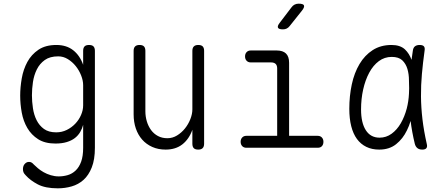

<svg xmlns="http://www.w3.org/2000/svg" viewBox="-20 -805 2440 1046"><path d="M433 -125Q428 -105 417 -86Q406 -67 388 -53Q370 -39 343.5 -31Q317 -23 282 -23Q225 -23 188 -46.5Q151 -70 129 -107.5Q107 -145 98.5 -191.5Q90 -238 90 -284Q90 -329 98.5 -378Q107 -427 129 -467.5Q151 -508 189.5 -534Q228 -560 287 -560Q342 -560 378.5 -531.5Q415 -503 433 -452V-528Q433 -544 440.5 -552Q448 -560 465 -560Q482 -560 489.5 -552Q497 -544 497 -528V0Q497 64 480 107Q463 150 435 175Q407 200 370.5 210.5Q334 221 295 221Q227 221 186 199.5Q145 178 120 150Q111 141 108 133.5Q105 126 105 116Q105 109 107 102Q109 95 113.5 89.5Q118 84 124 80.5Q130 77 138 77Q145 77 151 80Q157 83 165 92Q173 100 186.5 111.5Q200 123 217.5 133Q235 143 256.5 149.5Q278 156 300 156Q325 156 349 149Q373 142 392 124Q411 106 422 76Q433 46 433 0ZM286 -84Q317 -84 343.5 -97Q370 -110 390 -131Q410 -152 421.5 -178.5Q433 -205 433 -231V-341Q433 -366 422 -394Q411 -422 392.5 -445Q374 -468 349.5 -483Q325 -498 297 -498Q252 -498 224 -478Q196 -458 180.5 -426.5Q165 -395 159.5 -358Q154 -321 154 -286Q154 -251 159.5 -215Q165 -179 179.5 -150Q194 -121 219.5 -102.5Q245 -84 286 -84Z M1028 -209V-528Q1028 -544 1036 -552Q1044 -560 1060 -560Q1077 -560 1084.5 -552Q1092 -544 1092 -528V-22Q1092 -6 1084 2Q1076 10 1060 10Q1043 10 1035.5 2Q1028 -6 1028 -22V-98Q1010 -47 973.5 -18.5Q937 10 882 10Q842 10 809.5 -4.5Q777 -19 754.5 -44.5Q732 -70 720 -105Q708 -140 708 -182V-528Q708 -544 716 -552Q724 -560 740 -560Q757 -560 764.5 -552Q772 -544 772 -528V-199Q772 -170 780 -143.5Q788 -117 803 -96.5Q818 -76 840.5 -64Q863 -52 892 -52Q920 -52 944.5 -67Q969 -82 987.5 -105Q1006 -128 1017 -156Q1028 -184 1028 -209Z M1711 -65Q1725 -65 1733.5 -56Q1742 -47 1742 -32.5Q1742 -18 1734 -9Q1726 0 1711 0H1322Q1308 0 1299.5 -9Q1291 -18 1291 -32.5Q1291 -47 1299.5 -56Q1308 -65 1322 -65H1490V-432Q1490 -449 1481.5 -457Q1473 -465 1456 -465H1346Q1332 -465 1323.5 -474Q1315 -483 1315 -497.5Q1315 -512 1323.5 -521Q1332 -530 1346 -530H1487Q1521 -530 1538 -513.5Q1555 -497 1555 -463V-65ZM1521 -645Q1499 -645 1494.5 -654Q1490 -663 1504 -681L1568 -765Q1575 -775 1585 -780Q1595 -785 1607 -785Q1632 -785 1636 -775.5Q1640 -766 1625 -747L1558 -663Q1551 -654 1542 -649.5Q1533 -645 1521 -645Z M2046 10Q2006 10 1975.5 -5Q1945 -20 1924.5 -48Q1904 -76 1893.5 -117.5Q1883 -159 1883 -212Q1883 -282 1896.5 -345Q1910 -408 1938.5 -456Q1967 -504 2010.5 -532Q2054 -560 2113 -560Q2160 -560 2186 -536Q2210 -513 2222 -479Q2225 -503 2229 -528Q2231 -545 2240.5 -552.5Q2250 -560 2266 -560Q2283 -560 2289.5 -552.5Q2296 -545 2293 -528Q2284 -463 2278.5 -402Q2273 -341 2273.5 -280Q2274 -219 2281.5 -155.5Q2289 -92 2305 -21Q2309 -6 2303 2Q2297 10 2280.5 10Q2264 10 2254 2Q2244 -6 2240 -21Q2224 -87 2217 -146Q2209 -119 2197 -95Q2175 -49 2138 -19.5Q2101 10 2046 10ZM2048 -55Q2084 -55 2113.5 -76.5Q2143 -98 2163.5 -133.5Q2184 -169 2196 -214Q2206 -253 2208 -294Q2208 -309 2209 -324Q2209 -345 2208 -367Q2208 -401 2199.5 -429.5Q2191 -458 2171.5 -476.5Q2152 -495 2114 -495Q2075 -495 2044 -472Q2013 -449 1991.5 -409Q1970 -369 1958.5 -317.5Q1947 -266 1947 -209Q1947 -136 1973 -95.5Q1999 -55 2048 -55Z"/></svg>

Font: Maple Mono ExtraLight
Style: Regular
Weight: 275
Monospace: yes
Designer: subframe7536
Version: Version 7.000